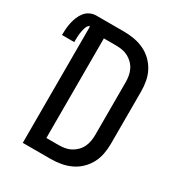

<svg xmlns="http://www.w3.org/2000/svg" viewBox="-213 -848 888 960"><g transform="rotate(30 231.0 -367.5)"><path d="M222 0H62V-672Q55 -672 50.5 -665.5Q46 -659 43.5 -652Q41 -645 39.5 -638Q38 -631 36.5 -623.5Q35 -616 34.5 -609Q34 -602 33.5 -594.5Q33 -587 33 -579.5Q33 -572 33 -565H-38Q-38 -583 -36.5 -601.5Q-35 -620 -31 -638Q-27 -656 -20 -673Q-13 -690 -1.5 -704.5Q10 -719 27 -727Q44 -735 62 -735H222Q251 -735 280.5 -730Q310 -725 337 -712.5Q364 -700 385.5 -679.5Q407 -659 421 -633Q435 -607 440.5 -577.5Q446 -548 446 -519V-216Q446 -187 440.5 -157.5Q435 -128 421 -102Q407 -76 385.5 -55.5Q364 -35 337 -22.5Q310 -10 280.5 -5Q251 0 222 0ZM152 -80H222Q240 -80 258 -83Q276 -86 292 -94.5Q308 -103 321 -116Q334 -129 342 -145.5Q350 -162 353 -180Q356 -198 356 -216V-519Q356 -537 353 -555Q350 -573 342 -589.5Q334 -606 321 -619Q308 -632 292 -640.5Q276 -649 258 -652Q240 -655 222 -655H152Z"/></g></svg>

Font: Iosevka Medium
Style: Regular
Weight: 500
Monospace: yes
Designer: Belleve Invis
Foundry: Belleve Invis
Version: Version 32.5.0; ttfautohint (v1.8.4)